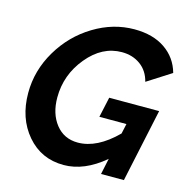

<svg xmlns="http://www.w3.org/2000/svg" viewBox="-106 -817 909 925"><g transform="rotate(15 348.5 -355.0)"><path d="M398 -264 420 -365H669L591 0H477L494 -80Q394 5 291 5Q179 5 108 -78Q37 -161 37 -287Q37 -399 96 -498.5Q155 -598 251.5 -656.5Q348 -715 453 -715Q546 -715 606.5 -673.5Q667 -632 687 -560L568 -484Q555 -536 516 -564.5Q477 -593 423 -593Q325 -593 251.5 -504Q178 -415 178 -302Q178 -221 219 -169Q260 -117 329 -117Q425 -117 522 -214L533 -264Z"/></g></svg>

Font: Raleway-v4020
Style: Bold Italic
Weight: 700
Italic angle: -12°
Designer: Matt McInerney, Pablo Impallari, Rodrigo Fuenzalida
Foundry: Matt McInerney, Pablo Impallari, Rodrigo Fuenzalida
Version: Version 4.020;PS 004.020;hotconv 1.0.88;makeotf.lib2.5.64775